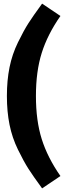

<svg xmlns="http://www.w3.org/2000/svg" viewBox="-20 -879 365 1058"><path d="M212 -859 313 -791Q242 -689 210 -587.5Q178 -486 178 -350Q178 -214 210 -112.5Q242 -11 313 91L212 159Q163 92 137 51.5Q111 11 79 -54.5Q47 -120 32.5 -192Q18 -264 18 -350Q18 -436 32.5 -508Q47 -580 79 -645.5Q111 -711 137 -751.5Q163 -792 212 -859Z"/></svg>

Font: Fira Sans
Style: Bold
Weight: 700
Designer: bBox Type GmbH & Carrois Corporate GbR & Edenspiekermann AG
Foundry: bBox Type GmbH & Carrois Corporate GbR & Edenspiekermann AG
Version: Version 4.301;PS 004.301;hotconv 1.0.88;makeotf.lib2.5.64775